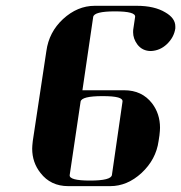

<svg xmlns="http://www.w3.org/2000/svg" viewBox="-20 -635 618 655"><path d="M89.8 -127.9Q89.8 -136.2 91.8 -153.8L138.2 -460.9Q147 -525.4 194.8 -569.8Q244.1 -615.2 303.2 -615.2H446.8Q506.8 -615.2 543.9 -592.8Q578.1 -573.2 578.1 -544.9V-538.1Q573.7 -507.3 548.8 -483.9Q525.9 -462.4 495.1 -460.9Q465.3 -460.9 448.2 -483.9Q434.1 -503.4 434.1 -524.9Q434.1 -534.2 435.1 -538.1L440.9 -577.1Q443.8 -596.2 372.1 -596.2Q300.8 -596.2 297.9 -577.1L261.2 -327.1H403.8Q464.4 -327.1 499 -282.2Q525.9 -246.6 525.9 -199.2Q525.9 -190.4 523.9 -172.9L521 -153.8Q512.2 -90.8 462.9 -44.9Q414.1 0 356 0H212.9Q152.8 0 118.2 -44.9Q89.8 -80.6 89.8 -127.9ZM217.8 -38.1Q214.8 -19 287.1 -19Q358.9 -19 361.8 -38.1L397.9 -288.1Q399.4 -297.9 382.8 -302.5Q366.2 -307.1 330.1 -307.1Q257.8 -307.1 254.9 -288.1Z"/></svg>

Font: Hjet
Style: Italic
Weight: 400
Designer: T. Christopher White
Version: Version 1.2